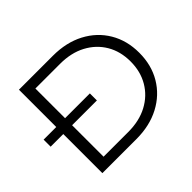

<svg xmlns="http://www.w3.org/2000/svg" viewBox="-154 -920 1139 1139"><g transform="rotate(-45 415.5 -350.0)"><path d="M119 0V-700H404Q516 -700 600.5 -655.5Q685 -611 732 -532Q779 -453 779 -350Q779 -247 732 -168Q685 -89 600.5 -44.5Q516 0 404 0ZM193 -64H400Q493 -64 561.5 -100.5Q630 -137 668 -201.5Q706 -266 706 -350Q706 -435 668 -499Q630 -563 561.5 -599.5Q493 -636 400 -636H193ZM13 -328V-387H401V-328Z"/></g></svg>

Font: Montserrat Thin
Style: Regular
Weight: 400
Version: Version 9.000